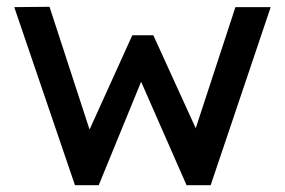

<svg xmlns="http://www.w3.org/2000/svg" viewBox="-20 -546 840 566"><path d="M201 0 22 -525 126 -526 244 -164 370 -442H432L557 -168L674 -525H778L601 0H530L396 -305L271 0Z"/></svg>

Font: Our Lexend
Style: Regular
Weight: 400
Designer: Bonnie Shaver-Troup, Thomas Jockin
Foundry: Lexend
Version: Version 1.007